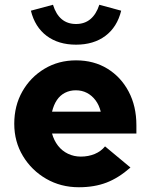

<svg xmlns="http://www.w3.org/2000/svg" viewBox="-20 -778 632 808"><path d="M312 10Q236 10 174.5 -25.5Q113 -61 76.5 -121.5Q40 -182 40 -257Q40 -333 74 -393Q108 -453 167 -488.5Q226 -524 300 -524Q375 -524 432 -489Q489 -454 521.5 -392.5Q554 -331 554 -251V-216H199Q207 -187 224 -165Q241 -143 266 -131Q291 -119 320 -119Q352 -119 378.5 -130Q405 -141 422 -162L529 -73Q479 -29 428 -9.5Q377 10 312 10ZM199 -308H404Q397 -336 382 -356Q367 -376 346 -387Q325 -398 299 -398Q274 -398 253.5 -387.5Q233 -377 219.5 -357Q206 -337 199 -308ZM300 -590Q226 -590 176.5 -627Q127 -664 110 -733L203 -758Q228 -677 300 -677Q336 -677 360.5 -697.5Q385 -718 398 -758L490 -733Q473 -664 423.5 -627Q374 -590 300 -590Z"/></svg>

Font: Red Hat Text
Style: Bold
Weight: 700
Designer: Pentagram, MCKL
Foundry: MCKL
Version: Version 1.030